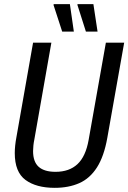

<svg xmlns="http://www.w3.org/2000/svg" viewBox="-20 -891 617 923"><path d="M243 12Q154 12 102.5 -26Q51 -64 51 -155Q51 -172 53 -191.5Q55 -211 59 -232L139 -686H227L145 -220Q142 -206 140.5 -191Q139 -176 139 -165Q139 -113 166 -89Q193 -65 247 -65Q313 -65 352.5 -102Q392 -139 406 -218L489 -686H577L496 -229Q480 -139 446 -86Q412 -33 361 -10.5Q310 12 243 12ZM279 -739 237 -868 239 -871H316L335 -739ZM393 -739 352 -868 353 -871H429L449 -739Z"/></svg>

Font: Archivo Condensed
Style: Italic
Weight: 400
Width: 3
Italic angle: -10°
Designer: Hector Gatti
Foundry: Omnibus-Type
Version: Version 2.001